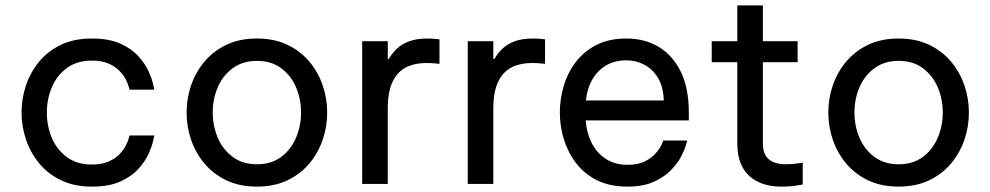

<svg xmlns="http://www.w3.org/2000/svg" viewBox="-20 -683 3678 713"><path d="M321 10Q256 10 207 -13.5Q158 -37 125.5 -76.5Q93 -116 76.5 -165Q60 -214 60 -265Q60 -316 76 -364.5Q92 -413 124.5 -453Q157 -493 206 -516.5Q255 -540 321 -540Q385 -540 427 -521Q469 -502 494.5 -473.5Q520 -445 532.5 -416.5Q545 -388 549 -369Q553 -350 553 -350H461Q461 -350 458 -361Q455 -372 447 -388Q439 -404 423.5 -420Q408 -436 383 -447Q358 -458 321 -458Q266 -458 228.5 -430.5Q191 -403 172.5 -359Q154 -315 154 -265Q154 -215 172.5 -171Q191 -127 228.5 -99.5Q266 -72 321 -72Q358 -72 383 -83Q408 -94 423.5 -110Q439 -126 447 -142Q455 -158 458 -169Q461 -180 461 -180H553Q553 -180 549 -161Q545 -142 532.5 -113.5Q520 -85 494.5 -56.5Q469 -28 427 -9Q385 10 321 10Z M934 10Q870 10 821.5 -13Q773 -36 740 -75Q707 -114 690 -163Q673 -212 673 -265Q673 -318 690 -367Q707 -416 740 -455Q773 -494 821.5 -517Q870 -540 934 -540Q998 -540 1046.5 -517Q1095 -494 1128 -455Q1161 -416 1178 -367Q1195 -318 1195 -265Q1195 -212 1178 -163Q1161 -114 1128 -75Q1095 -36 1046.5 -13Q998 10 934 10ZM934 -73Q988 -73 1024.5 -100.5Q1061 -128 1079.5 -172Q1098 -216 1098 -265Q1098 -315 1079.5 -358.5Q1061 -402 1024.5 -429.5Q988 -457 934 -457Q881 -457 844 -429.5Q807 -402 788.5 -358.5Q770 -315 770 -265Q770 -216 788.5 -172Q807 -128 844 -100.5Q881 -73 934 -73Z M1420 0H1325V-530H1420V-464H1424Q1435 -484 1453 -501.5Q1471 -519 1499 -529.5Q1527 -540 1567 -540Q1584 -540 1598 -538.5Q1612 -537 1612 -537V-446Q1612 -446 1596.5 -447.5Q1581 -449 1564 -449Q1530 -449 1503 -439.5Q1476 -430 1457.5 -409.5Q1439 -389 1429.5 -357.5Q1420 -326 1420 -281Z M1812 0H1717V-530H1812V-464H1816Q1827 -484 1845 -501.5Q1863 -519 1891 -529.5Q1919 -540 1959 -540Q1976 -540 1990 -538.5Q2004 -537 2004 -537V-446Q2004 -446 1988.5 -447.5Q1973 -449 1956 -449Q1922 -449 1895 -439.5Q1868 -430 1849.5 -409.5Q1831 -389 1821.5 -357.5Q1812 -326 1812 -281Z M2310 10Q2245 10 2197.5 -13.5Q2150 -37 2119.5 -77Q2089 -117 2074 -165.5Q2059 -214 2059 -265Q2059 -315 2073.5 -364Q2088 -413 2118.5 -453Q2149 -493 2195.5 -516.5Q2242 -540 2306 -540Q2374 -540 2426 -509Q2478 -478 2508 -417Q2538 -356 2538 -264V-236H2155Q2158 -191 2176.5 -153.5Q2195 -116 2229 -93.5Q2263 -71 2310 -71Q2351 -71 2376.5 -84.5Q2402 -98 2417 -116Q2432 -134 2437.5 -147.5Q2443 -161 2443 -161H2532Q2532 -161 2527 -143.5Q2522 -126 2509 -101Q2496 -76 2471 -50.5Q2446 -25 2407 -7.5Q2368 10 2310 10ZM2156 -310H2445Q2443 -362 2423 -394.5Q2403 -427 2372 -443Q2341 -459 2306 -459Q2243 -459 2203 -418.5Q2163 -378 2156 -310Z M2883 10Q2850 10 2824 3Q2798 -4 2778 -17.5Q2758 -31 2744.5 -50.5Q2731 -70 2724.5 -95Q2718 -120 2718 -150V-663H2813V-150Q2813 -110 2835 -91.5Q2857 -73 2899 -73Q2921 -73 2941 -76Q2961 -79 2961 -79V2Q2961 2 2938 6Q2915 10 2883 10ZM2942 -452H2623V-530H2942Z M3317 10Q3253 10 3204.5 -13Q3156 -36 3123 -75Q3090 -114 3073 -163Q3056 -212 3056 -265Q3056 -318 3073 -367Q3090 -416 3123 -455Q3156 -494 3204.5 -517Q3253 -540 3317 -540Q3381 -540 3429.5 -517Q3478 -494 3511 -455Q3544 -416 3561 -367Q3578 -318 3578 -265Q3578 -212 3561 -163Q3544 -114 3511 -75Q3478 -36 3429.5 -13Q3381 10 3317 10ZM3317 -73Q3371 -73 3407.5 -100.5Q3444 -128 3462.5 -172Q3481 -216 3481 -265Q3481 -315 3462.5 -358.5Q3444 -402 3407.5 -429.5Q3371 -457 3317 -457Q3264 -457 3227 -429.5Q3190 -402 3171.5 -358.5Q3153 -315 3153 -265Q3153 -216 3171.5 -172Q3190 -128 3227 -100.5Q3264 -73 3317 -73Z"/></svg>

Font: Be Vietnam Pro Variable Thin
Style: Regular
Weight: 100
Designer: Lam Bao, Tony Le, Vietanh Nguyen
Foundry: Yellow Type Foundry
Version: Version 1.002